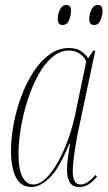

<svg xmlns="http://www.w3.org/2000/svg" viewBox="-20 -738 433 768"><path d="M106 10Q64 10 44 -28Q24 -66 24 -134Q24 -185 34.5 -241.5Q45 -298 65 -352Q85 -406 113.5 -450Q142 -494 178 -520Q214 -546 256 -546Q285 -546 303 -534Q321 -522 333 -505L353 -535H361L290 -200Q286 -179 281.5 -151Q277 -123 274 -96.5Q271 -70 271 -52Q271 0 302 0Q316 0 330.5 -9.5Q345 -19 362 -38L368 -31Q352 -12 335 -1Q318 10 298 10Q270 10 259 -9Q248 -28 248 -58Q248 -82 252 -110Q256 -138 260 -163H257Q218 -66 179.5 -28Q141 10 106 10ZM112 0Q138 0 163 -24Q188 -48 211 -88.5Q234 -129 252 -179Q270 -229 281 -281L325 -492Q315 -514 296.5 -525Q278 -536 256 -536Q220 -536 188.5 -509Q157 -482 132.5 -437Q108 -392 90.5 -337.5Q73 -283 63.5 -227Q54 -171 54 -123Q54 -58 70.5 -29Q87 0 112 0ZM356 -638Q348 -638 342.5 -643Q337 -648 337 -664Q337 -673 340.5 -686Q344 -699 351.5 -708.5Q359 -718 371 -718Q380 -718 385 -713Q390 -708 390 -692Q390 -676 382 -657Q374 -638 356 -638ZM230 -638Q222 -638 216.5 -643Q211 -648 211 -664Q211 -673 214.5 -686Q218 -699 225.5 -708.5Q233 -718 245 -718Q254 -718 259 -713Q264 -708 264 -694Q264 -676 256 -657Q248 -638 230 -638Z"/></svg>

Font: Noto Serif Display ExtraCondensed Thin
Style: Italic
Weight: 100
Width: 2
Italic angle: -12°
Designer: Monotype Design Team
Foundry: Monotype Imaging Inc.
Version: Version 2.009